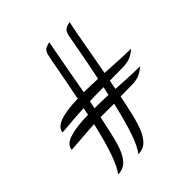

<svg xmlns="http://www.w3.org/2000/svg" viewBox="-235 -877 1194 1194"><g transform="rotate(-45 362.5 -280.0)"><path d="M230 -165Q202 -164 179.5 -162Q157 -160 138 -159L85 -155L19 -150Q21 -193 80.5 -212Q140 -231 245 -233L249 -253Q250 -259 251 -266.5Q252 -274 254 -281Q235 -281 207 -279Q179 -277 163 -276Q149 -274 121 -272L55 -267Q60 -344 270 -349Q276 -381 304 -524Q326 -644 332 -670Q336 -690 347 -702.5Q358 -715 393 -722Q391 -714 362 -556Q355 -519 346 -468Q337 -417 325 -351Q400 -349 447 -347Q468 -448 493 -585L509 -670Q513 -690 525 -702.5Q537 -715 571 -722Q567 -705 557.5 -654Q548 -603 543 -576Q530 -499 501 -344Q552 -342 575 -340Q679 -334 725 -334Q689 -304 661 -296Q633 -288 600 -288L491 -287L485 -260Q484 -252 482 -243.5Q480 -235 479 -226L527 -223Q633 -217 687 -217Q651 -187 624 -179Q597 -171 564 -171Q499 -171 468 -170Q444 -46 423.5 22Q403 90 372 126Q341 162 292 162Q322 127 351.5 39.5Q381 -48 408 -167H289Q263 -39 244 26Q225 91 194.5 126.5Q164 162 114 162Q170 95 230 -165ZM434 -286Q350 -286 312 -284L302 -233Q363 -233 422 -230Z"/></g></svg>

Font: Dancing Script
Style: Bold
Weight: 700
Designer: Pablo Impallari
Foundry: Pablo Impallari
Version: Version 2.000